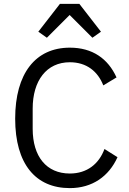

<svg xmlns="http://www.w3.org/2000/svg" viewBox="-20 -955 661 987"><path d="M288 -935 177 -792 221 -761 338 -878 455 -761 499 -792 388 -935ZM339 12C455 12 540 -49 584 -147L517 -189C489 -113 428 -63 339 -63C219 -63 148 -150 148 -293V-397C148 -540 219 -635 339 -635C425 -635 483 -588 511 -516L579 -557C535 -654 455 -710 339 -710C163 -710 58 -578 58 -345C58 -112 163 12 339 12Z"/></svg>

Font: LVC Sans
Style: Regular
Weight: 400
Designer: Mike Abbink, Paul van der Laan, Pieter van Rosmalen
Foundry: Bold Monday
Version: Version 3.0